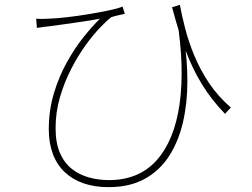

<svg xmlns="http://www.w3.org/2000/svg" viewBox="-20 -734 1040 791"><path d="M721 -714Q729 -670 743 -616Q757 -562 780.5 -505Q804 -448 840.5 -393Q877 -338 931 -291L907 -265Q851 -323 811.5 -387.5Q772 -452 743 -530Q714 -608 689 -704ZM129 -657Q149 -655 180 -657Q211 -658 255 -663Q299 -668 344.5 -675.5Q390 -683 428 -691Q466 -699 485 -707L494 -677Q485 -675 467 -671Q449 -667 438 -663Q421 -650 392.5 -620.5Q364 -591 332.5 -547.5Q301 -504 273 -449.5Q245 -395 227 -333.5Q209 -272 209 -206Q209 -144 227.5 -102.5Q246 -61 277.5 -37Q309 -13 348 -2.5Q387 8 428 8Q553 8 626 -74.5Q699 -157 720 -306.5Q741 -456 709 -657L738 -578Q752 -487 752 -398.5Q752 -310 734 -231.5Q716 -153 677.5 -92.5Q639 -32 577 2.5Q515 37 427 37Q369 37 323.5 21Q278 5 246 -25.5Q214 -56 197.5 -100.5Q181 -145 181 -201Q181 -280 202 -349.5Q223 -419 255.5 -477.5Q288 -536 324.5 -581.5Q361 -627 392 -657Q361 -651 320.5 -645Q280 -639 243.5 -634Q207 -629 185 -626Q172 -625 159 -623Q146 -621 132 -619Z"/></svg>

Font: Noto Sans JP Thin Thin
Style: Regular
Weight: 250
Version: Version 2.004-H2;hotconv 1.0.118;makeotfexe 2.5.65603